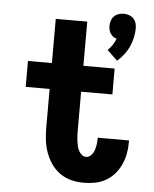

<svg xmlns="http://www.w3.org/2000/svg" viewBox="-55 -832 710 887"><g transform="rotate(5 300.0 -389.0)"><path d="M471 -567 423 -613Q435 -624 444.5 -638Q454 -652 460 -668Q451 -670 443.5 -676Q436 -682 431 -689.5Q426 -697 424 -706.5Q422 -716 422 -725Q422 -737 426 -749Q430 -761 438.5 -769.5Q447 -778 459 -782Q471 -786 483 -786Q495 -786 507 -782Q519 -778 527.5 -769.5Q536 -761 540 -749Q544 -737 544 -725Q544 -702 539 -680Q534 -658 525 -638Q516 -618 502 -600Q488 -582 471 -567ZM366 8Q337 8 308.5 1Q280 -6 256 -23Q232 -40 215.5 -64Q199 -88 189 -115.5Q179 -143 175.5 -172Q172 -201 172 -230V-410H61V-530H172V-735H318V-530H463V-410H318V-230Q318 -219 318.5 -207Q319 -195 320.5 -183.5Q322 -172 324.5 -160.5Q327 -149 332 -138.5Q337 -128 346 -120Q355 -112 366 -112Q380 -112 390 -122.5Q400 -133 404.5 -146Q409 -159 411 -173Q413 -187 413 -200Q413 -202 413 -203Q413 -204 413 -205H558Q558 -202 558 -199.5Q558 -197 558 -194Q558 -167 553 -141.5Q548 -116 537 -92Q526 -68 508.5 -48Q491 -28 468 -15Q445 -2 419 3Q393 8 366 8Z"/></g></svg>

Font: Iosevka Curly Slab HvEx
Style: Regular
Weight: 900
Width: 7
Monospace: yes
Designer: Belleve Invis
Foundry: Belleve Invis
Version: Version 11.1.0; ttfautohint (v1.8.3)